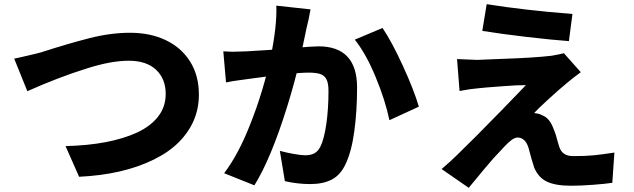

<svg xmlns="http://www.w3.org/2000/svg" viewBox="-20 -837 3040 920"><path d="M149 -579 176 -586Q303 -627 406 -653.5Q509 -680 603 -680Q700 -680 774.5 -644.5Q849 -609 891 -542Q933 -475 933 -384Q933 -252 836 -155Q789 -108 718 -73Q571 0 359 10L294 -137Q506 -142 637 -202Q703 -233 738.5 -279.5Q774 -326 774 -387Q774 -459 728 -502.5Q682 -546 597 -546Q512 -546 396 -509Q261 -467 111 -400L48 -556Q69 -560 149 -579Z M1449 -703 1417 -551Q1394 -449 1356 -326Q1278 -76 1199 51L1054 -7Q1122 -97 1176 -234Q1211 -321 1236.5 -406.5Q1262 -492 1276 -559Q1308 -713 1304 -810L1468 -792Q1458 -737 1449 -703ZM1987 -326 1846 -261Q1826 -357 1779.5 -469Q1733 -581 1680 -647L1813 -703Q1858 -636 1910.5 -521.5Q1963 -407 1987 -326ZM1093 -589Q1114 -589 1162 -591Q1182 -592 1274 -598L1297 -600L1384 -607Q1482 -615 1506 -615Q1691 -615 1691 -417Q1691 -305 1677.5 -206.5Q1664 -108 1635 -49Q1611 2 1569.5 23.5Q1528 45 1466 45Q1406 45 1345 31L1321 -114Q1355 -105 1389.5 -99Q1424 -93 1443 -93Q1469 -93 1486.5 -102.5Q1504 -112 1515 -134Q1533 -170 1543.5 -242Q1554 -314 1554 -402Q1554 -439 1544 -457.5Q1534 -476 1514 -482.5Q1494 -489 1459 -489Q1389 -489 1180 -460Q1174 -459 1122 -452Q1103 -450 1063 -442L1050 -591Q1080 -589 1093 -589Z M2723 -770 2706 -640Q2624 -646 2504 -660Q2384 -674 2291 -689L2312 -817Q2494 -788 2723 -770ZM2695 -438Q2655 -405 2604.5 -358.5Q2554 -312 2539 -295Q2546 -295 2557.5 -292.5Q2569 -290 2577 -285Q2614 -272 2633 -218Q2644 -193 2653 -156L2660 -133Q2674 -89 2726 -89Q2787 -89 2826.5 -93Q2866 -97 2924 -106L2914 39Q2881 44 2821.5 48.5Q2762 53 2716 53Q2642 53 2601 33.5Q2560 14 2540 -33Q2530 -62 2512 -130Q2504 -155 2490.5 -166.5Q2477 -178 2461 -178Q2448 -178 2433 -167.5Q2418 -157 2398 -136L2375 -111L2344 -78Q2312 -42 2226 63L2096 -27Q2134 -59 2171 -95L2197 -121Q2262 -184 2323 -247L2385 -310L2500 -429Q2450 -429 2406 -425L2378 -423Q2308 -418 2271 -414Q2234 -411 2182 -401L2170 -554L2192 -553Q2258 -550 2268 -550L2314 -552L2389 -555Q2539 -560 2624 -570Q2673 -579 2682 -582L2763 -491Q2728 -466 2695 -438Z"/></svg>

Font: Merged Yaku Han JP ExtraBold
Style: Regular
Weight: 800
Designer: Ryoko NISHIZUKA 西塚涼子 (kana, bopomofo & ideographs); Paul D. Hunt (Latin, Greek & Cyrillic); Sandoll Communications 산돌커뮤니
Foundry: Adobe
Version: Version 2.004